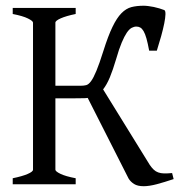

<svg xmlns="http://www.w3.org/2000/svg" viewBox="-20 -643 636 670"><path d="M585.9 -18.1Q553.7 -7.3 527.1 -0.2Q500.5 6.8 481.4 6.8Q460 6.8 447.8 -1Q435.5 -8.8 428.7 -20L286.1 -301.3Q282.2 -300.8 278.3 -300.5Q274.4 -300.3 270 -300.3Q260.3 -300.3 246.8 -300Q233.4 -299.8 219.7 -299.8H173.3V-50.8Q173.3 -44.9 190.9 -36.4Q208.5 -27.8 244.1 -21V0H24.4V-21Q57.6 -27.8 76.4 -35.9Q95.2 -43.9 95.2 -50.8V-564Q95.2 -569.8 77.4 -578.6Q59.6 -587.4 24.4 -594.2V-615.2H244.1V-594.2Q210.9 -587.4 192.1 -579.1Q173.3 -570.8 173.3 -564V-343.8H261.7Q272.5 -343.8 280.8 -345.9Q289.1 -348.1 297.6 -359.6Q306.2 -371.1 316.4 -395.8Q326.7 -420.4 340.8 -465.3Q357.4 -518.1 372.6 -549.3Q387.7 -580.6 403.8 -596.9Q419.9 -613.3 438.5 -618.2Q457 -623 481.4 -623Q488.8 -623 497.8 -621.8Q506.8 -620.6 516.6 -618.7Q526.4 -616.7 535.9 -613.8Q545.4 -610.8 553.2 -607.9Q557.6 -606 557.4 -593.5Q557.1 -581.1 553.2 -561.5Q549.3 -542 542.5 -517.3Q535.6 -492.7 527.3 -466.3H500.5Q495.6 -492.7 491 -509Q486.3 -525.4 481 -534.4Q475.6 -543.5 469.5 -546.9Q463.4 -550.3 456.1 -550.3Q447.8 -550.3 439.5 -545.9Q431.2 -541.5 422.6 -529.1Q414.1 -516.6 404.8 -494.6Q395.5 -472.7 385.3 -437Q374 -398.9 363.3 -373Q352.5 -347.2 339.8 -331.1L502.4 -67.9Q509.8 -57.1 516.6 -50.8Q523.4 -44.4 532.2 -41.3Q541 -38.1 552.5 -37.8Q564 -37.6 580.6 -39.1Z"/></svg>

Font: Noto Serif Devanagari
Style: Bold
Weight: 700
Designer: Monotype Design Team
Foundry: Monotype Imaging Inc.
Version: Version 1.01